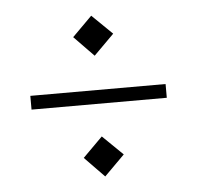

<svg xmlns="http://www.w3.org/2000/svg" viewBox="-39 -529 515 502"><g transform="rotate(-5 218.5 -278.0)"><path d="M217.8 -488.8 271 -437 217.8 -383.8 166 -437ZM41 -257.8V-293.9H396V-257.8ZM217.8 -171.9 271 -120.1 217.8 -66.9 166 -120.1Z"/></g></svg>

Font: Wesal
Style: Regular
Weight: 300
Designer: Ahmed zaza
Foundry: Ahmed zaza
Version: Version 2.01